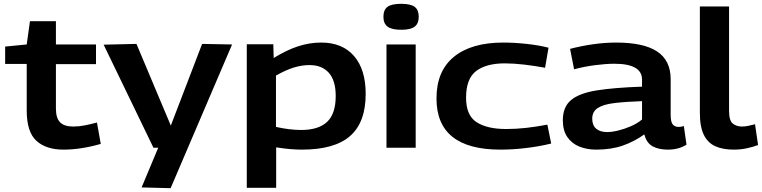

<svg xmlns="http://www.w3.org/2000/svg" viewBox="-20 -774 3992 1006"><path d="M313 10Q221 10 170.5 -36.5Q120 -83 120 -195V-439H7V-530L120 -541L137 -663H273V-541H483V-438H273V-205Q273 -155 295 -133Q317 -111 364 -111Q394 -111 424 -117Q454 -123 488 -132L508 -20Q403 10 313 10Z M722 208 809 0H784L523 -540L695 -544L875 -116L1039 -544L1196 -541L874 212Z M1273 210V-542H1412L1414 -470Q1482 -512 1542 -531.5Q1602 -551 1663 -551Q1774 -551 1835 -480.5Q1896 -410 1896 -282Q1896 -133 1814.5 -61.5Q1733 10 1562 10Q1501 10 1427 -2V210ZM1558 -93Q1649 -93 1694 -135.5Q1739 -178 1739 -271Q1739 -352 1703 -392.5Q1667 -433 1602 -433Q1561 -433 1519 -420Q1477 -407 1426 -378V-109Q1498 -93 1558 -93Z M2082 -618Q2032 -618 2010.5 -634.5Q1989 -651 1989 -686Q1989 -722 2010 -738Q2031 -754 2082 -754Q2132 -754 2153 -738Q2174 -722 2174 -686Q2174 -651 2153 -634.5Q2132 -618 2082 -618ZM2005 0V-541H2158V0Z M2267 -258Q2267 -402 2358.5 -476.5Q2450 -551 2617 -551Q2675 -551 2739.5 -544Q2804 -537 2854 -524L2836 -419Q2782 -429 2726.5 -435.5Q2671 -442 2625 -442Q2528 -442 2475 -402Q2422 -362 2422 -262Q2422 -169 2477.5 -133.5Q2533 -98 2632 -98Q2684 -98 2737.5 -104Q2791 -110 2848 -121L2868 -22Q2808 -7 2737.5 1.5Q2667 10 2602 10Q2267 10 2267 -258Z M2929 -144Q2929 -214 2972.5 -250Q3016 -286 3107.5 -300.5Q3199 -315 3344 -320V-357Q3344 -440 3199 -440Q3155 -440 3097.5 -432.5Q3040 -425 2988 -411L2967 -518Q3024 -533 3086.5 -542Q3149 -551 3208 -551Q3353 -551 3423.5 -504Q3494 -457 3494 -359V-173Q3494 -135 3505 -122Q3516 -109 3535 -109Q3541 -109 3548.5 -110Q3556 -111 3563 -114L3577 -16Q3536 10 3480 10Q3432 10 3400 -7Q3368 -24 3356 -70Q3305 -33 3244 -11.5Q3183 10 3104 10Q3055 10 3015.5 -6Q2976 -22 2952.5 -56Q2929 -90 2929 -144ZM3083 -152Q3083 -117 3104 -99.5Q3125 -82 3161 -82Q3186 -82 3219 -90Q3252 -98 3285.5 -112.5Q3319 -127 3344 -148V-244Q3257 -241 3199 -234Q3141 -227 3112 -208Q3083 -189 3083 -152Z M3800 -740V-193Q3800 -142 3819.5 -126.5Q3839 -111 3868 -111Q3883 -111 3900 -114.5Q3917 -118 3936 -123L3952 -14Q3925 -4 3893 3Q3861 10 3824 10Q3768 10 3728.5 -7.5Q3689 -25 3668 -67Q3647 -109 3647 -183V-740Z"/></svg>

Font: Georama Extended SemiBold
Style: Regular
Weight: 600
Width: 7
Designer: Jean-Baptiste Levee
Foundry: Production Type
Version: Version 1.000